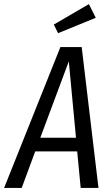

<svg xmlns="http://www.w3.org/2000/svg" viewBox="-47 -918 548 938"><path d="M420.9 -831.1 236.8 -755.9 215.8 -797.9 387.2 -897.9ZM347.2 0 330.1 -178.2H125L59.1 0H-26.9L248 -688H352.1L434.1 0ZM149.9 -245.1H324.2L289.1 -618.2Z"/></svg>

Font: Fira Sans Compressed Book
Style: Italic
Weight: 350
Width: 3
Italic angle: -8°
Designer: Carrois Corporate & Edenspiekermann AG
Foundry: Carrois Corporate GbR & Edenspiekermann AG
Version: Version 4.203;PS 004.203;hotconv 1.0.88;makeotf.lib2.5.64775